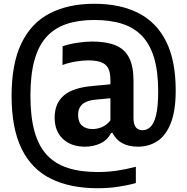

<svg xmlns="http://www.w3.org/2000/svg" viewBox="-20 -769 994 1019"><path d="M499 230Q352.5 230 250.2 179.5Q148 129 94.8 20.8Q41.5 -87.5 41.5 -260Q41.5 -431.5 93.8 -539.5Q146 -647.5 244.5 -698.2Q343 -749 480.5 -749Q618.5 -749 715 -699.5Q811.5 -650 862 -548.2Q912.5 -446.5 912.5 -289Q912.5 -180.5 886.2 -114.8Q860 -49 815 -19.8Q770 9.5 712.5 9.5Q662 9.5 628.2 -9.5Q594.5 -28.5 577 -64H570Q550 -25 512.5 -7.8Q475 9.5 431.5 9.5Q357.5 9.5 313.8 -31.8Q270 -73 270 -144.5Q270 -220 318.5 -262Q367 -304 474 -313L587 -323.5L602 -251L486 -240Q439 -235.5 416.8 -215.5Q394.5 -195.5 394.5 -158.5Q394.5 -121 415.2 -102.5Q436 -84 472 -84Q495 -84 520.5 -94.2Q546 -104.5 566 -130V-346Q566 -385 553.8 -407.5Q541.5 -430 515.5 -439.2Q489.5 -448.5 448.5 -448.5Q418.5 -448.5 382.2 -442.5Q346 -436.5 311.5 -424L312.5 -523.5Q347.5 -535.5 390 -542Q432.5 -548.5 470 -548.5Q544 -548.5 592.5 -528.8Q641 -509 664.8 -463.5Q688.5 -418 688.5 -340.5V-143Q688.5 -109 700.8 -93.5Q713 -78 737.5 -78Q760 -78 778.8 -95.8Q797.5 -113.5 808.5 -158.5Q819.5 -203.5 819.5 -285.5Q819.5 -388.5 798.2 -460.5Q777 -532.5 734.8 -577.2Q692.5 -622 629 -642.5Q565.5 -663 480.5 -663Q396.5 -663 332.8 -641.5Q269 -620 226.5 -573Q184 -526 162.8 -449.2Q141.5 -372.5 141.5 -261Q141.5 -149 163.2 -71.2Q185 6.5 229.2 53.8Q273.5 101 340.5 122.5Q407.5 144 499 144Q551 144 600.5 136.8Q650 129.5 701 116V202.5Q654 215.5 603.2 222.8Q552.5 230 499 230Z"/></svg>

Font: Encode Sans SC SemiCondensed SemiBold
Style: Regular
Weight: 600
Width: 4
Designer: Multiple Designers
Foundry: Impallari Type
Version: Version 3.002